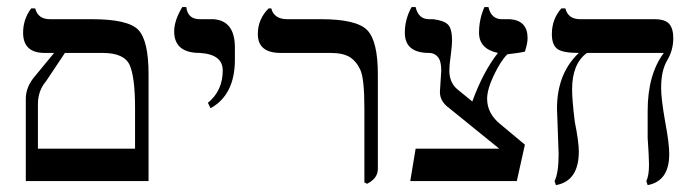

<svg xmlns="http://www.w3.org/2000/svg" viewBox="-20 -540 2009 556"><path d="M54.7 -15.6V-253.9Q54.7 -289.1 82 -320.3L136.7 -386.7H109.4Q46.9 -386.7 46.9 -445.3Q46.9 -484.4 70.3 -515.6H82Q89.8 -484.4 125 -484.4H246.1Q351.6 -484.4 380.9 -453.1Q410.2 -421.9 410.2 -324.2V-15.6ZM168 -386.7 113.3 -304.7Q89.8 -277.3 89.8 -238.3V-109.4H371.1V-226.6Q371.1 -316.4 355.5 -351.6Q339.8 -386.7 277.3 -386.7Z M589.8 -226.6 582 -242.2Q625 -277.3 625 -335.9Q625 -382.8 558.6 -386.7Q484.4 -386.7 484.4 -449.2Q484.4 -480.5 507.8 -519.5H519.5Q523.4 -484.4 558.6 -484.4H597.7Q660.2 -480.5 660.2 -402.3V-367.2Q660.2 -265.6 589.8 -226.6Z M1043 -7.8 1035.2 -11.7V-226.6Q1035.2 -312.5 1023.4 -337.9Q1011.7 -363.3 992.2 -375Q972.7 -386.7 937.5 -386.7H793Q726.6 -386.7 726.6 -441.4Q726.6 -484.4 757.8 -515.6H765.6Q773.4 -484.4 812.5 -484.4H910.2Q1011.7 -484.4 1043 -453.1Q1074.2 -421.9 1074.2 -324.2V-50.8Q1074.2 -23.4 1043 -7.8Z M1500 -390.6Q1484.4 -386.7 1449.2 -382.8Q1429.7 -363.3 1410.2 -322.3Q1390.6 -281.2 1390.6 -253.9Q1390.6 -210.9 1429.7 -179.7L1500 -121.1L1476.6 -15.6H1168L1183.6 -109.4H1425.8L1281.2 -226.6Q1253.9 -246.1 1253.9 -273.4L1257.8 -335.9Q1257.8 -363.3 1248 -375Q1238.3 -386.7 1222.7 -386.7Q1152.3 -386.7 1152.3 -445.3Q1152.3 -484.4 1171.9 -519.5H1183.6Q1191.4 -484.4 1222.7 -484.4H1234.4Q1265.6 -480.5 1277.3 -468.8Q1289.1 -457 1289.1 -421.9Q1289.1 -410.2 1285.2 -378.9Q1281.2 -351.6 1281.2 -335.9Q1281.2 -300.8 1304.7 -281.2L1347.7 -246.1Q1378.9 -332 1421.9 -386.7Q1367.2 -398.4 1367.2 -445.3Q1367.2 -484.4 1382.8 -519.5H1394.5Q1402.3 -484.4 1433.6 -484.4H1457Q1507.8 -480.5 1507.8 -429.7Q1507.8 -414.1 1500 -390.6Z M1855.5 -3.9 1851.6 -15.6Q1859.4 -31.2 1859.4 -62.5Q1859.4 -85.9 1855.5 -140.6Q1855.5 -191.4 1855.5 -218.8Q1855.5 -324.2 1902.3 -386.7H1679.7Q1636.7 -355.5 1636.7 -281.2Q1636.7 -250 1644.5 -187.5Q1656.2 -128.9 1656.2 -101.6Q1656.2 -15.6 1589.8 -3.9L1585.9 -15.6Q1597.7 -39.1 1597.7 -93.8L1593.8 -203.1Q1585.9 -320.3 1656.2 -386.7Q1609.4 -386.7 1593.8 -398.4Q1578.1 -410.2 1578.1 -441.4Q1578.1 -484.4 1605.5 -515.6H1617.2Q1625 -484.4 1660.2 -484.4H1875Q1906.2 -484.4 1918 -470.7Q1929.7 -457 1929.7 -429.7Q1929.7 -394.5 1912.1 -365.2Q1894.5 -335.9 1894.5 -285.2Q1894.5 -253.9 1906.2 -187.5Q1918 -125 1918 -93.8Q1918 -15.6 1855.5 -3.9Z"/></svg>

Font: 和音 by 宁静之雨，公众号njzyshare
Style: Regular
Weight: 400
Designer: Steve Matteson
Foundry: Ascender Corporation
Version: Version 6.00;June 8, 2018;FontCreator 11.0.0.2388 32-bit